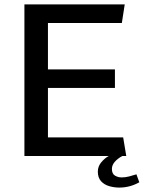

<svg xmlns="http://www.w3.org/2000/svg" viewBox="-20 -706 650 869"><path d="M90.5 0V-686H544.5L531.5 -602H197V-392H500.2V-308H197V-84H537.5L551.5 0ZM519.8 143Q496.8 143 474.2 136.5Q451.8 130 437.2 114Q422.8 98 422.8 71Q422.8 47 438.4 28.4Q454 9.8 472.2 0H533.5Q511.2 12.5 498.9 27.1Q486.5 41.8 486.5 58.5Q486.5 80.8 500.5 88.9Q514.5 97 530.5 97Q547.8 97 564.6 92.5Q581.5 88 597.5 83L610.5 119Q589.2 131 566.6 137Q544 143 519.8 143Z"/></svg>

Font: Chivo Medium
Style: Regular
Weight: 500
Designer: Hector Gatti
Foundry: Omnibus-Type
Version: Version 2.002